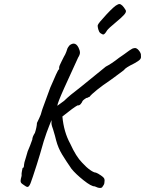

<svg xmlns="http://www.w3.org/2000/svg" viewBox="-20 -878 718 951"><path d="M645 -564Q600 -542 594 -531Q589 -527 571.5 -514Q554 -501 528 -482Q489 -456 460.5 -433Q432 -410 423 -398Q420 -398 415.5 -395Q411 -392 408 -393Q406 -392 399 -387Q392 -382 389 -378Q386 -370 379.5 -362.5Q373 -355 364 -356Q345 -346 289 -301Q296 -224 328 -166Q357 -102 387 -72Q408 -49 426.5 -36Q445 -23 455 -23Q464 -20 480 -9Q496 2 497 9Q498 11 498 17Q498 32 493 39Q489 46 486 49.5Q483 53 476 53Q465 53 449 45Q433 46 394 15Q355 -16 334 -42Q307 -81 287.5 -113Q268 -145 258 -183Q254 -201 243 -237Q236 -256 235 -264V-283L223 -253Q222 -250 210.5 -220Q199 -190 178 -114L162 -62Q139 10 131.5 29Q124 48 116 48Q112 48 105.5 43.5Q99 39 96 37Q88 32 85 28Q82 24 82 18Q82 11 87 -7Q86 -20 89 -32Q92 -44 92 -46Q99 -46 99 -62Q99 -70 108 -97L117 -128L129 -157Q140 -185 140 -187Q140 -200 153 -220Q157 -232 160 -246Q163 -260 163 -269Q165 -274 174 -292Q183 -310 187 -328Q188 -333 190.5 -339Q193 -345 196 -354L229 -444L244 -478Q246 -483 257.5 -509Q269 -535 273 -535V-546Q273 -550 284 -572L296 -596Q304 -609 308.5 -621.5Q313 -634 314 -638Q315 -640 318 -645Q321 -650 325 -654Q336 -662 345 -662Q359 -662 369 -642Q376 -628 376 -617Q376 -607 367 -593Q333 -520 298.5 -443Q264 -366 264 -354L298 -379Q324 -405 381 -448L504 -548Q532 -562 570 -592Q580 -598 586 -603Q592 -608 596 -610Q602 -615 620 -627.5Q638 -640 643 -639Q654 -644 667 -629Q680 -614 678 -601Q680 -591 673.5 -583.5Q667 -576 645 -564ZM464 -753Q466 -762 507 -806Q548 -850 562 -855Q567 -858 571 -858Q585 -858 603 -827Q607 -818 593.5 -803.5Q580 -789 552 -766Q518 -738 510 -727Q505 -718 500 -712.5Q495 -707 491 -707Q488 -707 477 -714Q470 -720 466.5 -733.5Q463 -747 464 -753Z"/></svg>

Font: Caveat
Style: Regular
Weight: 400
Designer: Pablo Impallari
Foundry: Pablo Impallari
Version: Version 1.500; ttfautohint (v1.6)